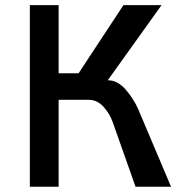

<svg xmlns="http://www.w3.org/2000/svg" viewBox="-20 -709 687 729"><path d="M93.3 -689.5H202.6V-430.7H278.3L448.7 -689.5H593.3L389.2 -404.3Q426.3 -404.3 456.5 -369.6Q486.8 -335 504.4 -295.4L629.4 0H494.6L408.2 -244.6Q397.5 -275.9 373.5 -303Q349.6 -330.1 315.9 -330.1H202.6V0H93.3Z"/></svg>

Font: Acari Sans SemiBold
Style: Regular
Weight: 600
Designer: Alfredo Marco Pradil and Stefan Peev
Foundry: Hanken Design Co.
Version: Version 1.045;January 11, 2019;FontCreator 11.5.0.2425 64-bi